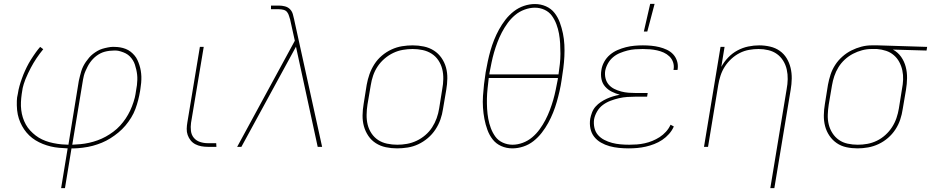

<svg xmlns="http://www.w3.org/2000/svg" viewBox="-20 -764 4844 999"><path d="M298 215 332 8Q310 7 287.5 5Q265 3 244 -2Q223 -7 203 -15Q183 -23 165 -34Q147 -45 132 -59.5Q117 -74 105.5 -91Q94 -108 85.5 -127.5Q77 -147 72.5 -168.5Q68 -190 67.5 -216Q67 -242 69 -257L73 -277Q74 -287 76.5 -297Q79 -307 81.5 -317Q84 -327 87.5 -337Q91 -347 94.5 -357Q98 -367 102 -377Q106 -387 110.5 -396.5Q115 -406 119.5 -415.5Q124 -425 129.5 -434.5Q135 -444 140.5 -453Q146 -462 153.5 -473Q161 -484 167 -492.5Q173 -501 178 -507L189 -520L205 -508Q196 -497 187 -485Q178 -473 170 -461Q162 -449 154.5 -436.5Q147 -424 140.5 -411.5Q134 -399 126 -382.5Q118 -366 112.5 -352Q107 -338 103.5 -326.5Q100 -315 98 -306L93 -275Q90 -254 89 -233Q88 -212 90.5 -191.5Q93 -171 99 -152Q105 -133 114.5 -116Q124 -99 137 -85Q150 -71 165.5 -59Q181 -47 199 -38.5Q217 -30 236.5 -24.5Q256 -19 279.5 -15.5Q303 -12 318 -12L336 -11L390 -343Q393 -356 396 -368.5Q399 -381 403 -394Q407 -407 413 -419Q419 -431 427 -442.5Q435 -454 444 -464.5Q453 -475 464 -483.5Q475 -492 487 -499Q499 -506 512 -510Q525 -514 540.5 -517Q556 -520 564 -520H575Q590 -520 605 -517.5Q620 -515 634 -509.5Q648 -504 659 -495.5Q670 -487 679.5 -476Q689 -465 695 -452Q701 -439 705.5 -425Q710 -411 712.5 -396Q715 -381 715.5 -366Q716 -351 714.5 -333Q713 -315 711 -305L709 -291Q705 -267 699 -243.5Q693 -220 684.5 -197Q676 -174 662.5 -152Q649 -130 632.5 -110.5Q616 -91 596 -74.5Q576 -58 554.5 -44.5Q533 -31 510 -21.5Q487 -12 463 -5.5Q439 1 410.5 4.5Q382 8 367 8H352L318 215ZM356 -11Q378 -12 399.5 -14Q421 -16 443.5 -21Q466 -26 488 -34Q510 -42 530 -53Q550 -64 569.5 -78.5Q589 -93 605 -110.5Q621 -128 634 -147.5Q647 -167 657 -188Q667 -209 675 -234Q683 -259 685 -274L688 -293Q691 -307 692.5 -321Q694 -335 694.5 -348.5Q695 -362 693.5 -375.5Q692 -389 689 -402Q686 -415 682 -427.5Q678 -440 671 -451Q664 -462 655 -471Q646 -480 634.5 -486Q623 -492 608 -496.5Q593 -501 584 -501H572Q561 -501 549 -499.5Q537 -498 525.5 -495Q514 -492 503 -486.5Q492 -481 482 -473.5Q472 -466 463.5 -457Q455 -448 448 -438Q441 -428 435.5 -417Q430 -406 425 -395Q420 -384 416.5 -371Q413 -358 412 -350Z M1106 0H1061Q1044 0 1027.5 -3Q1011 -6 996.5 -13.5Q982 -21 972 -33.5Q962 -46 956.5 -61.5Q951 -77 951.5 -94Q952 -111 955 -128L1020 -520H1040L974 -125Q971 -104 973.5 -83Q976 -62 988.5 -47Q1001 -32 1020.5 -25.5Q1040 -19 1061 -19H1105Z M1214 0 1514 -552 1491 -656Q1490 -656 1490 -657L1491 -658Q1487 -669 1484 -680.5Q1481 -692 1474 -701Q1467 -710 1455 -713Q1443 -716 1431 -716H1390V-735H1431Q1447 -735 1462.5 -731Q1478 -727 1488.5 -716.5Q1499 -706 1503.5 -691Q1508 -676 1511 -661V-660L1656 0H1633L1520 -521L1236 0Z M2046 8Q2016 8 1987.5 2Q1959 -4 1935.5 -19Q1912 -34 1896.5 -57Q1881 -80 1873.5 -107Q1866 -134 1866.5 -164Q1867 -194 1872 -223L1888 -323Q1893 -351 1902.5 -378Q1912 -405 1928 -430Q1944 -455 1967 -474.5Q1990 -494 2017 -506.5Q2044 -519 2072 -523.5Q2100 -528 2127 -528Q2157 -528 2185.5 -522Q2214 -516 2237.5 -501Q2261 -486 2277 -463Q2293 -440 2300.5 -413Q2308 -386 2307.5 -356Q2307 -326 2302 -297L2285 -197Q2281 -169 2271.5 -142Q2262 -115 2245.5 -90Q2229 -65 2206 -45.5Q2183 -26 2156.5 -13.5Q2130 -1 2101.5 3.5Q2073 8 2046 8ZM2047 -11Q2072 -11 2097.5 -15.5Q2123 -20 2147.5 -31.5Q2172 -43 2193 -61Q2214 -79 2228.5 -101.5Q2243 -124 2252 -149Q2261 -174 2265 -200L2281 -300Q2286 -326 2286.5 -353Q2287 -380 2281 -404.5Q2275 -429 2261 -450Q2247 -471 2226 -484.5Q2205 -498 2179.5 -503.5Q2154 -509 2127 -509Q2102 -509 2076 -504.5Q2050 -500 2026 -488.5Q2002 -477 1981 -459Q1960 -441 1945 -418.5Q1930 -396 1921.5 -371Q1913 -346 1909 -320L1892 -220Q1888 -194 1887.5 -167Q1887 -140 1893 -115.5Q1899 -91 1913 -70Q1927 -49 1947.5 -35.5Q1968 -22 1994 -16.5Q2020 -11 2047 -11Z M2646 8Q2615 8 2588 -4Q2561 -16 2543.5 -38.5Q2526 -61 2516 -88.5Q2506 -116 2500.5 -145Q2495 -174 2493 -204Q2491 -234 2493 -264.5Q2495 -295 2498.5 -326Q2502 -357 2507 -388Q2512 -416 2518 -444.5Q2524 -473 2532 -501Q2540 -529 2551 -556.5Q2562 -584 2576.5 -610.5Q2591 -637 2610 -661.5Q2629 -686 2653.5 -705Q2678 -724 2706.5 -733.5Q2735 -743 2763 -743Q2794 -743 2821 -731Q2848 -719 2865.5 -696.5Q2883 -674 2893 -646.5Q2903 -619 2909 -590Q2915 -561 2916.5 -531Q2918 -501 2916.5 -470.5Q2915 -440 2911 -409Q2907 -378 2902 -347Q2898 -319 2891.5 -290.5Q2885 -262 2877 -234Q2869 -206 2858 -178.5Q2847 -151 2832.5 -124.5Q2818 -98 2799 -73.5Q2780 -49 2756 -30Q2732 -11 2703 -1.5Q2674 8 2646 8ZM2526 -377H2886Q2890 -404 2893 -431Q2896 -458 2896 -484.5Q2896 -511 2894.5 -537.5Q2893 -564 2888.5 -589Q2884 -614 2875 -638Q2866 -662 2851.5 -682Q2837 -702 2813.5 -713Q2790 -724 2763 -724Q2737 -724 2709.5 -714Q2682 -704 2660 -685.5Q2638 -667 2621 -643.5Q2604 -620 2591 -595Q2578 -570 2568 -543.5Q2558 -517 2550.5 -491Q2543 -465 2537.5 -438Q2532 -411 2527 -385ZM2647 -11Q2673 -11 2700 -21Q2727 -31 2749 -49.5Q2771 -68 2788 -91.5Q2805 -115 2818 -140Q2831 -165 2841 -191.5Q2851 -218 2858.5 -244Q2866 -270 2871.5 -297Q2877 -324 2882 -350L2883 -358H2523Q2520 -331 2517 -304Q2514 -277 2513.5 -250.5Q2513 -224 2514.5 -197.5Q2516 -171 2520.5 -146Q2525 -121 2534 -97Q2543 -73 2557.5 -53Q2572 -33 2596 -22Q2620 -11 2647 -11Z M3251 8Q3226 8 3200.5 5.5Q3175 3 3151.5 -3.5Q3128 -10 3107 -22Q3086 -34 3071.5 -52.5Q3057 -71 3052 -95.5Q3047 -120 3051 -146Q3054 -162 3060.5 -179Q3067 -196 3079 -209.5Q3091 -223 3106 -233Q3121 -243 3137.5 -250.5Q3154 -258 3171 -263Q3188 -268 3205 -271Q3183 -277 3163 -287Q3143 -297 3128.5 -313.5Q3114 -330 3109.5 -352.5Q3105 -375 3109 -399Q3112 -421 3123.5 -442Q3135 -463 3153 -478.5Q3171 -494 3193 -503.5Q3215 -513 3237 -518.5Q3259 -524 3281 -526Q3303 -528 3325 -528Q3347 -528 3368.5 -526Q3390 -524 3410.5 -519Q3431 -514 3450 -505Q3469 -496 3482.5 -481.5Q3496 -467 3502.5 -447Q3509 -427 3506 -405L3505 -400H3484L3485 -404Q3488 -423 3482 -440.5Q3476 -458 3463 -470.5Q3450 -483 3433.5 -490.5Q3417 -498 3398.5 -502Q3380 -506 3361.5 -507.5Q3343 -509 3324 -509Q3304 -509 3284 -507.5Q3264 -506 3244.5 -501Q3225 -496 3205.5 -488Q3186 -480 3170 -466.5Q3154 -453 3143.5 -434.5Q3133 -416 3129 -396Q3126 -376 3130.5 -357Q3135 -338 3147 -324Q3159 -310 3176 -301.5Q3193 -293 3212 -288Q3231 -283 3250.5 -281.5Q3270 -280 3290 -280H3350L3347 -261H3287Q3266 -261 3244 -259.5Q3222 -258 3200.5 -253Q3179 -248 3157.5 -240Q3136 -232 3117.5 -218.5Q3099 -205 3087 -184.5Q3075 -164 3071 -143Q3068 -120 3073 -98.5Q3078 -77 3091.5 -61.5Q3105 -46 3124.5 -36Q3144 -26 3165 -20.5Q3186 -15 3208.5 -13Q3231 -11 3254 -11Q3274 -11 3294 -12.5Q3314 -14 3334.5 -18.5Q3355 -23 3374.5 -31Q3394 -39 3412 -50.5Q3430 -62 3445 -78.5Q3460 -95 3469 -115L3486 -106Q3477 -85 3461 -67Q3445 -49 3425.5 -36Q3406 -23 3384 -14.5Q3362 -6 3340 -1Q3318 4 3295.5 6Q3273 8 3251 8ZM3330 -600 3363 -744H3386L3348 -600Z M3988 215 4073 -300Q4078 -326 4078.5 -352Q4079 -378 4073.5 -402.5Q4068 -427 4055 -448Q4042 -469 4022.5 -483Q4003 -497 3978 -503Q3953 -509 3927 -509Q3903 -509 3877.5 -504.5Q3852 -500 3828.5 -488Q3805 -476 3785 -457.5Q3765 -439 3751 -417Q3737 -395 3729 -370.5Q3721 -346 3717 -321L3664 0H3643L3729 -520H3750L3733 -416Q3747 -442 3768.5 -464.5Q3790 -487 3817 -501.5Q3844 -516 3873 -522Q3902 -528 3930 -528Q3959 -528 3987 -521.5Q4015 -515 4037 -499.5Q4059 -484 4073 -461Q4087 -438 4093.5 -411Q4100 -384 4099.5 -355Q4099 -326 4094 -297L4009 215Z M4442 8Q4412 8 4384 2Q4356 -4 4333.5 -19.5Q4311 -35 4295.5 -58Q4280 -81 4273 -108Q4266 -135 4266.5 -164.5Q4267 -194 4272 -223L4288 -323Q4293 -350 4301.5 -376Q4310 -402 4325.5 -426Q4341 -450 4363 -469.5Q4385 -489 4410 -501.5Q4435 -514 4461.5 -521Q4488 -528 4515 -528H4548L4804 -520L4801 -501L4626 -506Q4652 -492 4668.5 -468.5Q4685 -445 4692.5 -416.5Q4700 -388 4699.5 -357.5Q4699 -327 4694 -297L4677 -197Q4673 -169 4664 -142Q4655 -115 4639 -90.5Q4623 -66 4600.5 -46.5Q4578 -27 4551.5 -14.5Q4525 -2 4497 3Q4469 8 4442 8ZM4443 -11Q4468 -11 4493 -15.5Q4518 -20 4542 -31.5Q4566 -43 4586.5 -61.5Q4607 -80 4621.5 -102.5Q4636 -125 4644.5 -150Q4653 -175 4657 -200L4673 -300Q4678 -325 4679 -349.5Q4680 -374 4675 -397.5Q4670 -421 4659 -441.5Q4648 -462 4630.5 -477Q4613 -492 4590.5 -499.5Q4568 -507 4543 -509H4514Q4490 -509 4465.5 -502.5Q4441 -496 4418 -484Q4395 -472 4375.5 -454Q4356 -436 4342.5 -414Q4329 -392 4321 -368Q4313 -344 4309 -320L4292 -220Q4288 -194 4287 -167.5Q4286 -141 4292 -116.5Q4298 -92 4311.5 -71Q4325 -50 4345 -36Q4365 -22 4390.5 -16.5Q4416 -11 4443 -11Z"/></svg>

Font: Iosevka Aile Thin
Style: Italic
Weight: 100
Italic angle: -9°
Designer: Belleve Invis
Foundry: Belleve Invis
Version: Version 31.1.0; ttfautohint (v1.8.4)